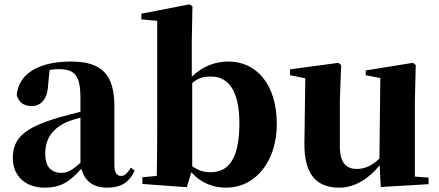

<svg xmlns="http://www.w3.org/2000/svg" viewBox="-20 -846 2019 883"><path d="M350 -97C313 -64 290 -51 263 -51C216 -51 188 -79 188 -139C188 -212 225 -259 295 -288C307 -293 327 -299 350 -305ZM582 -75C563 -45 552 -37 537 -37C518 -37 506 -50 506 -88V-357C506 -502 449 -563 307 -563C152 -563 65 -503 57 -409C65 -376 90 -358 126 -358C164 -358 198 -385 201 -453L208 -524C223 -527 236 -528 250 -528C326 -528 350 -497 350 -393V-332C315 -323 280 -314 252 -306C91 -259 39 -210 39 -119C39 -35 99 17 185 17C265 17 303 -14 354 -70C369 -16 406 17 472 17C536 17 574 -6 599 -61Z M864 -464C894 -490 920 -494 951 -494C1026 -494 1081 -435 1081 -279C1081 -96 1018 -54 948 -54C918 -54 890 -62 864 -82ZM862 -656 865 -817 851 -826 630 -783V-757L703 -750V-238C703 -182 702 -95 701 -37L635 -31V0L839 15L860 -54C903 -5 959 17 1019 17C1160 17 1253 -110 1253 -275C1253 -462 1156 -563 1031 -563C969 -563 911 -541 862 -493Z M1888 -34V-384L1892 -547L1879 -557L1662 -522V-500L1729 -487L1725 -117C1696 -88 1660 -69 1622 -69C1574 -69 1543 -94 1543 -174V-384L1549 -547L1536 -557L1314 -527V-500L1384 -486L1380 -189C1378 -37 1441 17 1541 17C1614 17 1680 -28 1726 -86L1731 14L1951 1V-29Z"/></svg>

Font: Noto Serif CJK JP Black
Style: Regular
Weight: 900
Designer: Ryoko NISHIZUKA 西塚涼子 (kana & ideographs); Frank Grießhammer (Latin, Greek & Cyrillic); Wenlong ZHANG 张文龙 (bopomofo); San
Foundry: Adobe Systems Incorporated
Version: Version 1.001;PS 1.001;hotconv 16.6.54;makeotf.lib2.5.65590